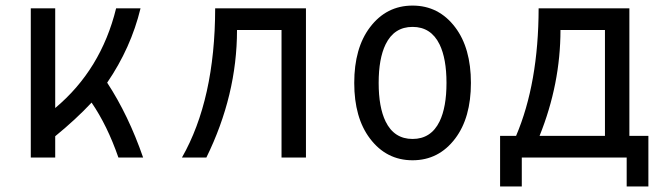

<svg xmlns="http://www.w3.org/2000/svg" viewBox="-20 -567 2384 691"><path d="M90.8 0V-537.1H178.7V-178.2Q343.8 -316.4 397.9 -537.1H485.8Q451.2 -394.5 365.7 -269.5Q442.4 -152.3 495.1 0H406.2Q366.2 -115.2 309.6 -197.8Q253.4 -137.7 178.7 -76.7V0Z M634.8 0Q753.9 -209 754.4 -537.1H1081.1V0H993.2V-459H833Q833 -224.6 722.7 0Z M1562 -129.9Q1586.9 -181.2 1586.9 -268.6Q1586.9 -356 1562 -407.2Q1531.2 -470.2 1464.8 -470.2Q1398.4 -470.2 1367.7 -407.2Q1342.8 -356 1342.8 -268.6Q1342.8 -181.2 1367.7 -129.9Q1398.4 -66.9 1464.8 -66.9Q1531.2 -66.9 1562 -129.9ZM1311.5 -68.4Q1254.9 -143.1 1254.9 -268.6Q1254.9 -394 1311.5 -468.8Q1370.6 -546.9 1464.8 -546.9Q1559.1 -546.9 1618.2 -468.8Q1674.8 -394 1674.8 -268.6Q1674.8 -143.1 1618.2 -68.4Q1559.1 9.8 1464.8 9.8Q1370.6 9.8 1311.5 -68.4Z M1779.8 104V-78.1H1837.4Q1918 -267.6 1918.5 -537.1H2245.1V-78.1H2313.5V104H2235.4V0H1857.9V104ZM1921.9 -78.1H2157.2V-459H1997.1Q1997.1 -265.1 1921.9 -78.1Z"/></svg>

Font: Consola Mono
Style: Book
Weight: 400
Monospace: yes
Designer: Wojciech Kalinowski "wmk69" (wmk69@o2.pl)
Foundry: Wojciech Kalinowski "wmk69" (wmk69@o2.pl)
Version: Version 2.1.0